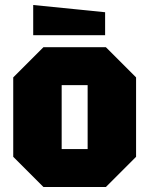

<svg xmlns="http://www.w3.org/2000/svg" viewBox="-20 -749 598 769"><path d="M33 -121V-439L154 -560H404L525 -439V-121L404 0H154ZM227 -152H331V-408H227ZM401 -608H113V-729L401 -700Z"/></svg>

Font: Tektur SemiCondensed ExtraBold
Style: Regular
Weight: 800
Width: 4
Designer: Adam Jagosz
Foundry: Adam Jagosz
Version: Version 1.005;gftools[0.9.30]